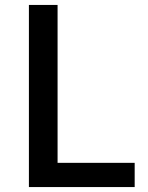

<svg xmlns="http://www.w3.org/2000/svg" viewBox="-20 -757 598 777"><path d="M97 0H525V-98H213V-737H97Z"/></svg>

Font: Noto Sans JP Medium
Style: Regular
Weight: 500
Designer: Ryoko NISHIZUKA  (kana, bopomofo & ideographs); Paul D. Hunt (Latin, Greek & Cyrillic); Sandoll Communications , Soo-you
Foundry: Adobe
Version: Version 2.002;hotconv 1.0.116;makeotfexe 2.5.65601